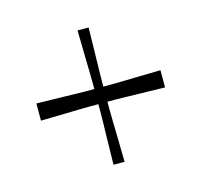

<svg xmlns="http://www.w3.org/2000/svg" viewBox="-68 -534 578 544"><g transform="rotate(-15 221.0 -262.0)"><path d="M35.9 -289.7Q81.5 -288.7 107.3 -288.2Q133.1 -287.7 148.9 -287.2Q164.7 -286.7 179.9 -286.7Q195 -286.7 217.4 -286.7Q240.7 -286.7 255.5 -286.7Q270.2 -286.7 286 -287.2Q301.7 -287.7 328 -288.2Q354.3 -288.7 399.9 -289.7V-239.3Q354.3 -240.3 328.4 -240.8Q302.5 -241.3 286.8 -241.8Q271.1 -242.3 256.3 -242.3Q241.6 -242.3 218.3 -242.3Q194.7 -242.3 179.9 -242.3Q165 -242.3 148.8 -241.8Q132.6 -241.3 106.9 -240.8Q81.2 -240.3 35.9 -239.3ZM202.1 -65.4Q203.1 -114.4 203.6 -142.4Q204.1 -170.4 204.6 -187.9Q205.1 -205.4 205.1 -221.4Q205.1 -237.4 205.1 -262.4Q205.1 -287.4 205.1 -303.4Q205.1 -319.4 204.6 -336.9Q204.1 -354.4 203.6 -382.4Q203.1 -410.4 202.1 -459.4H234.6Q233.6 -410.4 233.1 -382.4Q232.6 -354.4 232.1 -336.9Q231.6 -319.4 231.6 -303.4Q231.6 -287.4 231.6 -263.4Q231.6 -238.4 231.6 -222.4Q231.6 -206.4 232.1 -188.9Q232.6 -171.4 233.1 -143.4Q233.6 -115.4 234.6 -65.4Z"/></g></svg>

Font: Ojuju ExtraLight
Style: Regular
Weight: 200
Designer: Chisaokwu Joboson, Mirko Velimirovic
Foundry: Udi Foundry
Version: Version 1.000